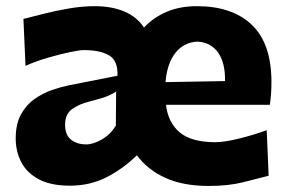

<svg xmlns="http://www.w3.org/2000/svg" viewBox="-20 -597 943 632"><path d="M667.5 15.1Q582.5 15.1 523.9 -11.7Q465.3 -38.6 430.7 -85.9Q384.8 -41 330.3 -13.4Q275.9 14.2 210.4 14.2Q147 14.2 107.4 -7.1Q67.9 -28.3 49.8 -63.7Q31.7 -99.1 31.7 -141.6Q31.7 -189.5 49.3 -220.9Q66.9 -252.4 94.2 -271.5Q121.6 -290.5 151.4 -300.8Q181.2 -311 205.6 -315.9L366.7 -347.7Q368.7 -397 339.4 -414.6Q310.1 -432.1 256.3 -432.1Q242.7 -432.1 210.7 -425.5Q178.7 -418.9 139.2 -407.5Q99.6 -396 64 -380.4L57.1 -534.7Q84 -541.5 123.3 -551.5Q162.6 -561.5 206.8 -569.1Q251 -576.7 292 -576.7Q346.7 -576.7 388.2 -559.6Q429.7 -542.5 454.1 -506.3Q484.9 -539.6 528.6 -558.1Q572.3 -576.7 628.4 -576.7Q744.6 -576.7 809.1 -515.1Q873.5 -453.6 873.5 -327.1Q873.5 -304.7 872.1 -286.9Q870.6 -269 868.2 -252H526.4Q533.2 -193.4 571.8 -161.1Q610.4 -128.9 689 -128.9Q718.8 -128.9 767.1 -140.9Q815.4 -152.8 857.9 -168.5L864.3 -18.6Q829.1 -9.3 780.3 2.9Q731.4 15.1 667.5 15.1ZM720.7 -330.1Q721.7 -391.6 697.3 -424.8Q672.9 -458 629.4 -460Q584.5 -457.5 557.1 -422.6Q529.8 -387.7 524.9 -326.7ZM263.2 -121.6Q286.1 -121.6 314.7 -137.7Q343.3 -153.8 361.3 -183.6L362.3 -295.9Q352.1 -288.6 334.5 -281Q316.9 -273.4 272 -262.2Q242.2 -254.9 218.3 -238.5Q194.3 -222.2 194.3 -186.5Q194.3 -151.9 214.6 -136.7Q234.9 -121.6 263.2 -121.6Z"/></svg>

Font: Pinar DS2-Bold
Style: Regular
Weight: 700
Designer: Amin Abedi
Version: Version 2.000